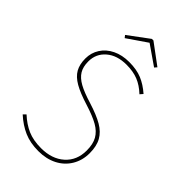

<svg xmlns="http://www.w3.org/2000/svg" viewBox="-261 -958 1057 1057"><g transform="rotate(45 268.0 -429.5)"><path d="M445 -622 430 -605Q394 -639 355.5 -654.5Q317 -670 265 -670Q192 -670 147.5 -632Q103 -594 103 -534Q103 -492 119.5 -465Q136 -438 172 -418Q208 -398 274 -378Q344 -356 385 -332Q426 -308 446 -272.5Q466 -237 466 -182Q466 -126 439.5 -82Q413 -38 366 -14Q319 10 258 10Q194 10 146 -11Q98 -32 54 -72L69 -87Q109 -50 152.5 -31Q196 -12 257 -12Q341 -12 392.5 -58Q444 -104 444 -181Q444 -231 426 -262.5Q408 -294 370.5 -315.5Q333 -337 266 -358Q195 -380 155 -403Q115 -426 97.5 -457Q80 -488 80 -534Q80 -578 103 -614Q126 -650 168 -670.5Q210 -691 265 -691Q323 -691 364 -674Q405 -657 445 -622ZM143 -780 263 -869H275L395 -780L383 -766L269 -845L154 -766Z"/></g></svg>

Font: Fira Sans Thin
Style: Regular
Weight: 100
Designer: bBox Type GmbH & Carrois Corporate GbR & Edenspiekermann AG
Foundry: bBox Type GmbH & Carrois Corporate GbR & Edenspiekermann AG
Version: Version 4.301